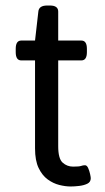

<svg xmlns="http://www.w3.org/2000/svg" viewBox="-20 -670 382 696"><path d="M161 -650Q191 -650 191 -628V-523H275Q295 -523 295 -493V-481Q295 -451 275 -451H191V-140Q191 -95 207 -80.5Q223 -66 245 -66Q267 -66 274 -68.5Q281 -71 288 -71Q295 -71 299.5 -61Q304 -51 306.5 -39.5Q309 -28 309 -24Q309 -10 296.5 -4Q284 2 267 4Q250 6 236 6Q217 6 195 0.5Q173 -5 153 -19.5Q133 -34 120 -61Q107 -88 107 -132V-451H57Q37 -451 37 -481V-493Q37 -523 57 -523H107L119 -628Q121 -650 151 -650Z"/></svg>

Font: Asap VF Beta
Style: Regular
Weight: 400
Designer: Pablo Cosgaya
Foundry: Pablo Cosgaya
Version: Version 1.007